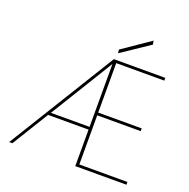

<svg xmlns="http://www.w3.org/2000/svg" viewBox="-152 -1037 1163 1182"><g transform="rotate(20 429.5 -445.5)"><path d="M33 0 464 -700H801V-682H486V-358H771V-340H486V-18H801V0H466V-239H201L54 0ZM466 -669 213 -257H466ZM476 -743 473 -766 655 -891 659 -866Z"/></g></svg>

Font: DM Sans Thin
Style: Regular
Weight: 100
Designer: Colophon Foundry, Jonny Pinhorn
Foundry: Colophon Foundry
Version: Version 4.004; ttfautohint (v1.8.4.7-5d5b)